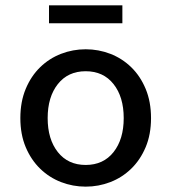

<svg xmlns="http://www.w3.org/2000/svg" viewBox="-20 -685 640 717"><path d="M300 12Q252 12 208 -5Q164 -22 130 -55Q96 -88 76 -135.5Q56 -183 56 -244Q56 -305 76 -353Q96 -401 130 -434Q164 -467 208 -484Q252 -501 300 -501Q348 -501 392 -484Q436 -467 470 -434Q504 -401 524 -353Q544 -305 544 -244Q544 -183 524 -135.5Q504 -88 470 -55Q436 -22 392 -5Q348 12 300 12ZM300 -69Q366 -69 404 -117Q442 -165 442 -244Q442 -323 404 -371Q366 -419 300 -419Q234 -419 196 -371Q158 -323 158 -244Q158 -165 196 -117Q234 -69 300 -69ZM163 -598V-665H437V-598Z"/></svg>

Font: SauceCodePro Nerd Font Mono
Style: Regular
Weight: 500
Monospace: yes
Designer: Paul D. Hunt, Teo Tuominen
Foundry: Adobe Systems Incorporated
Version: Version 2.030;PS 1.000;hotconv 16.6.51;makeotf.lib2.5.65220;